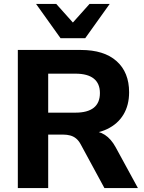

<svg xmlns="http://www.w3.org/2000/svg" viewBox="-20 -960 736 980"><path d="M71 0V-705H393Q511 -705 575 -648Q639 -591 639 -489Q639 -423 610 -375Q581 -327 526.5 -301Q472 -275 393 -275L401 -292H442Q484 -292 515.5 -271.5Q547 -251 570 -209L684 0H513L391 -225Q381 -243 368 -253.5Q355 -264 338.5 -268.5Q322 -273 302 -273H226V0ZM226 -385H365Q427 -385 458.5 -410Q490 -435 490 -485Q490 -534 458.5 -559Q427 -584 365 -584H226ZM289 -765 164 -940H267L352 -845L437 -940H540L415 -765Z"/></svg>

Font: Nunito Sans 12pt ExtraBold
Style: Regular
Weight: 800
Designer: Vernon Adams
Foundry: Vernon Adams
Version: Version 3.101;gftools[0.9.27]